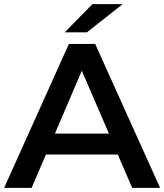

<svg xmlns="http://www.w3.org/2000/svg" viewBox="-25 -914 799 934"><path d="M-4.9 0 310.1 -700.2H438L753.9 0H618.2L547.9 -162.1H198.2L128.9 0ZM242.2 -264.2H504.9L373 -569.8ZM290 -756.8 424.8 -894H571.8L397.9 -756.8Z"/></svg>

Font: Montserrat SemiBold
Style: Regular
Weight: 600
Designer: Julieta Ulanovsky
Foundry: Julieta Ulanovsky
Version: Version 7.200